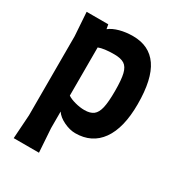

<svg xmlns="http://www.w3.org/2000/svg" viewBox="-191 -732 972 1053"><g transform="rotate(30 295.0 -206.0)"><path d="M551 -301Q551 -151 494.5 -71.5Q438 8 333 8Q299 8 261 -10Q223 -28 205 -55V50L215 200H55L65 50V-451L55 -600H192L197 -572Q221 -591 259.5 -601.5Q298 -612 343 -612Q446 -612 498.5 -536Q551 -460 551 -301ZM407 -301Q407 -373 398 -409.5Q389 -446 367 -460Q345 -474 303 -474Q238 -474 205 -461V-156Q222 -144 253.5 -135.5Q285 -127 313 -127Q350 -127 370 -142.5Q390 -158 398.5 -195Q407 -232 407 -301Z"/></g></svg>

Font: Farro
Style: Bold
Weight: 700
Designer: Aceler Chua
Foundry: Grayscale Limited
Version: Version 1.101